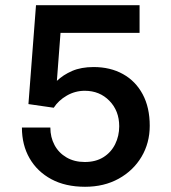

<svg xmlns="http://www.w3.org/2000/svg" viewBox="-20 -706 655 736"><path d="M306 10Q231 10 177 -19Q123 -48 93.5 -99Q64 -150 64 -217H173Q173 -180 189 -150Q205 -120 235 -102.5Q265 -85 305 -85Q347 -85 376.5 -103.5Q406 -122 421.5 -153.5Q437 -185 437 -222Q437 -281 399.5 -319.5Q362 -358 305 -358Q268 -358 236 -339.5Q204 -321 186 -293L89 -307L118 -686H515V-580H212L198 -396Q222 -419 256.5 -434Q291 -449 339 -449Q403 -449 451.5 -422Q500 -395 527 -344.5Q554 -294 554 -224Q554 -158 522.5 -105Q491 -52 435 -21Q379 10 306 10Z"/></svg>

Font: Chivo Medium
Style: Regular
Weight: 500
Designer: Hector Gatti
Foundry: Omnibus-Type
Version: Version 2.002